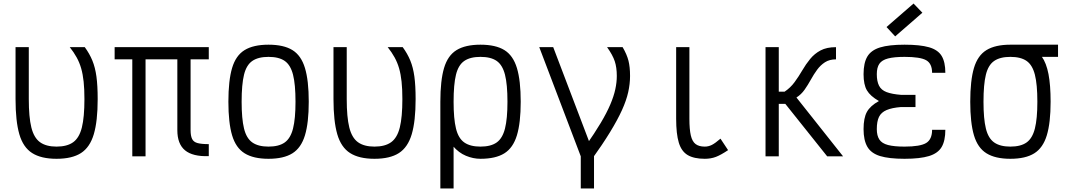

<svg xmlns="http://www.w3.org/2000/svg" viewBox="-20 -885 6040 1087"><path d="M300 14Q213 14 162 -18.5Q111 -51 89.5 -125Q68 -199 68 -324V-618H143V-324Q143 -222 157.5 -163.5Q172 -105 206.5 -80Q241 -55 300 -55Q360 -55 394.5 -80Q429 -105 443.5 -163.5Q458 -222 458 -324Q458 -381 453.5 -423Q449 -465 439.5 -498Q430 -531 414 -560Q398 -589 375 -618H460Q487 -581 503 -542Q519 -503 526 -451.5Q533 -400 533 -324Q533 -199 511 -125Q489 -51 438.5 -18.5Q388 14 300 14Z M1162 -1Q1071 2 1027.5 -34Q984 -70 984 -148V-618H1162V-549H629V-618H1162V-549H1059V-148Q1059 -116 1067.5 -98.5Q1076 -81 1098.5 -75Q1121 -69 1162 -69ZM729 0V-593H804V0Z M1500 14Q1415 14 1365 -17Q1315 -48 1294 -119Q1273 -190 1273 -309Q1273 -429 1294 -500Q1315 -571 1365 -601.5Q1415 -632 1500 -632Q1586 -632 1635.5 -601.5Q1685 -571 1706.5 -500Q1728 -429 1728 -309Q1728 -190 1706.5 -119Q1685 -48 1635.5 -17Q1586 14 1500 14ZM1500 -55Q1559 -55 1592 -78.5Q1625 -102 1639 -157.5Q1653 -213 1653 -309Q1653 -407 1639 -462Q1625 -517 1592 -540Q1559 -563 1500 -563Q1442 -563 1408.5 -540Q1375 -517 1361.5 -462Q1348 -407 1348 -309Q1348 -213 1361.5 -157.5Q1375 -102 1408.5 -78.5Q1442 -55 1500 -55Z M2100 14Q2013 14 1962 -18.5Q1911 -51 1889.5 -125Q1868 -199 1868 -324V-618H1943V-324Q1943 -222 1957.5 -163.5Q1972 -105 2006.5 -80Q2041 -55 2100 -55Q2160 -55 2194.5 -80Q2229 -105 2243.5 -163.5Q2258 -222 2258 -324Q2258 -381 2253.5 -423Q2249 -465 2239.5 -498Q2230 -531 2214 -560Q2198 -589 2175 -618H2260Q2287 -581 2303 -542Q2319 -503 2326 -451.5Q2333 -400 2333 -324Q2333 -199 2311 -125Q2289 -51 2238.5 -18.5Q2188 14 2100 14Z M2700 14Q2659 14 2618 -3Q2577 -20 2544.5 -58Q2512 -96 2492.5 -158Q2473 -220 2473 -309Q2473 -429 2494 -500Q2515 -571 2565 -601.5Q2615 -632 2700 -632Q2786 -632 2835.5 -601.5Q2885 -571 2906.5 -500Q2928 -429 2928 -309Q2928 -190 2906.5 -119Q2885 -48 2835.5 -17Q2786 14 2700 14ZM2473 182V-309H2548V182ZM2700 -55Q2759 -55 2792 -78.5Q2825 -102 2839 -157.5Q2853 -213 2853 -309Q2853 -407 2839 -462Q2825 -517 2792 -540Q2759 -563 2700 -563Q2642 -563 2608.5 -540Q2575 -517 2561.5 -462Q2548 -407 2548 -309Q2548 -213 2561.5 -157.5Q2575 -102 2608.5 -78.5Q2642 -55 2700 -55Z M3268 182V0L3033 -618H3112L3343 -11V182ZM3327 22 3296 -59Q3347 -132 3381 -189Q3415 -246 3435 -293Q3455 -340 3463.5 -379.5Q3472 -419 3472 -455Q3472 -503 3460.5 -538Q3449 -573 3417 -618H3505Q3529 -577 3538 -541.5Q3547 -506 3547 -455Q3547 -410 3536.5 -363Q3526 -316 3501 -261Q3476 -206 3433.5 -136.5Q3391 -67 3327 22Z M3970 14Q3909 14 3873.5 -7Q3838 -28 3823 -77.5Q3808 -127 3808 -213V-618H3883V-213Q3883 -153 3891 -118.5Q3899 -84 3918 -69.5Q3937 -55 3970 -55Q3991 -55 4010 -64.5Q4029 -74 4059 -100L4102 -35Q4062 -8 4033.5 3Q4005 14 3970 14Z M4314 0V-618H4389V-366H4422Q4455 -388 4478.5 -420Q4502 -452 4522 -486.5Q4542 -521 4566.5 -551Q4591 -581 4625.5 -599.5Q4660 -618 4713 -618V-549Q4676 -549 4650.5 -532.5Q4625 -516 4606 -490Q4587 -464 4570.5 -434Q4554 -404 4535 -377Q4516 -350 4489 -333L4753 0H4663L4426 -297H4389V0Z M5101 14Q5013 14 4962.5 -1.5Q4912 -17 4890.5 -54Q4869 -91 4869 -154Q4869 -217 4888 -251.5Q4907 -286 4956 -313Q4907 -341 4888 -373.5Q4869 -406 4869 -465Q4869 -529 4890.5 -565Q4912 -601 4962.5 -616.5Q5013 -632 5101 -632Q5189 -632 5239.5 -617.5Q5290 -603 5311 -568.5Q5332 -534 5332 -473H5257Q5257 -525 5223.5 -544Q5190 -563 5101 -563Q5042 -563 5007.5 -554Q4973 -545 4958.5 -524Q4944 -503 4944 -465Q4944 -425 4956.5 -400Q4969 -375 4999.5 -363.5Q5030 -352 5081 -348H5163V-279H5081Q5030 -275 4999.5 -262Q4969 -249 4956.5 -223.5Q4944 -198 4944 -154Q4944 -117 4958.5 -95Q4973 -73 5007.5 -64Q5042 -55 5101 -55Q5190 -55 5223.5 -75.5Q5257 -96 5257 -150H5332Q5332 -88 5311 -52.5Q5290 -17 5239.5 -1.5Q5189 14 5101 14ZM5048 -679 4999 -732 5152 -865 5202 -813Z M5700 14Q5615 14 5565 -17Q5515 -48 5494 -119Q5473 -190 5473 -309Q5473 -429 5494 -500Q5515 -571 5565 -601.5Q5615 -632 5700 -632Q5765 -632 5808.5 -616.5Q5852 -601 5878 -564.5Q5904 -528 5916 -465.5Q5928 -403 5928 -309Q5928 -190 5906.5 -119Q5885 -48 5835.5 -17Q5786 14 5700 14ZM5700 -55Q5759 -55 5792 -78.5Q5825 -102 5839 -157.5Q5853 -213 5853 -309Q5853 -407 5839 -462Q5825 -517 5792 -540Q5759 -563 5700 -563Q5642 -563 5608.5 -540Q5575 -517 5561.5 -462Q5548 -407 5548 -309Q5548 -213 5561.5 -157.5Q5575 -102 5608.5 -78.5Q5642 -55 5700 -55ZM5700 -563V-632H5970V-563Z"/></svg>

Font: Victor Mono
Style: Regular
Weight: 400
Monospace: yes
Designer: Rune Bjørnerås
Version: Version 1.561;gftools[0.9.30]